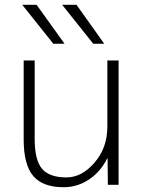

<svg xmlns="http://www.w3.org/2000/svg" viewBox="-20 -773 594 803"><path d="M125 -520V-193Q125 -104 155.5 -67.5Q186 -31 258 -31Q322 -31 375.5 -93Q429 -155 429 -243V-520H476V0H431L430 -110H428Q401 -55 352.5 -22.5Q304 10 246 10Q159 10 119 -37Q79 -84 79 -190V-520ZM203 -590 73 -753H133L250 -590ZM370 -590 240 -753H300L416 -590Z"/></svg>

Font: M PLUS 1p Light
Style: Regular
Weight: 300
Version: Version 1.061